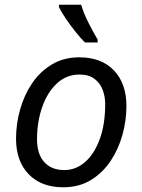

<svg xmlns="http://www.w3.org/2000/svg" viewBox="-20 -786 603 814"><path d="M248 8Q155 8 101.5 -47.5Q48 -103 48 -198Q48 -260 65 -321Q82 -382 115.5 -432Q149 -482 199.5 -512.5Q250 -543 316 -543Q410 -543 463 -487.5Q516 -432 516 -336Q516 -275 499 -214Q482 -153 448.5 -103Q415 -53 365 -22.5Q315 8 248 8ZM253 -65Q301 -65 340 -98.5Q379 -132 402.5 -195Q426 -258 426 -346Q426 -376 415.5 -404.5Q405 -433 381 -451.5Q357 -470 317 -470Q262 -470 221.5 -432.5Q181 -395 159 -332.5Q137 -270 137 -195Q137 -133 167.5 -99Q198 -65 253 -65ZM340 -606Q321 -625 299.5 -652Q278 -679 259 -707Q240 -735 230 -756V-766H324Q335 -729 354.5 -690.5Q374 -652 394 -618V-606Z"/></svg>

Font: Noto Sans
Style: Italic
Weight: 400
Italic angle: -12°
Designer: Monotype Design Team
Foundry: Monotype Imaging Inc.
Version: Version 2.013; ttfautohint (v1.8.4.7-5d5b)